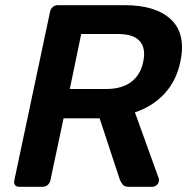

<svg xmlns="http://www.w3.org/2000/svg" viewBox="-20 -720 722 740"><path d="M53 0Q43 0 38 -7Q33 -14 35 -24L173 -675Q175 -686 183.5 -693Q192 -700 202 -700H461Q582 -700 640 -644Q698 -588 675 -481Q659 -407 613 -358Q567 -309 500 -287L592 -32Q593 -29 593 -26.5Q593 -24 592 -21Q591 -12 583 -6Q575 0 567 0H476Q459 0 452.5 -9Q446 -18 442 -27L364 -264H225L174 -24Q172 -14 163.5 -7Q155 0 144 0ZM249 -377H389Q450 -377 486 -404.5Q522 -432 532 -482Q543 -532 519.5 -560.5Q496 -589 434 -589H293Z"/></svg>

Font: Rubik Light Medium
Style: Italic
Weight: 500
Italic angle: -12°
Version: Version 2.104